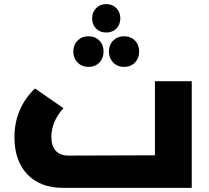

<svg xmlns="http://www.w3.org/2000/svg" viewBox="-20 -907 1011 927"><path d="M493.2 -750Q462.9 -750 443.8 -769Q424.8 -788.1 424.8 -818.8Q424.8 -848.1 444.1 -867.7Q463.4 -887.2 493.2 -887.2Q522.5 -887.2 541.7 -867.7Q561 -848.1 561 -818.8Q561 -788.1 541.7 -769Q522.5 -750 493.2 -750ZM407.2 -584Q375.5 -584 354.7 -605Q334 -626 334 -658.2Q334 -690.4 354.7 -711.2Q375.5 -731.9 407.2 -731.9Q439.5 -731.9 459.7 -711.2Q480 -690.4 480 -658.2Q480 -626 459.7 -605Q439.5 -584 407.2 -584ZM579.1 -731.9Q611.3 -731.9 631.6 -711.2Q651.9 -690.4 651.9 -658.2Q651.9 -626 631.6 -605Q611.3 -584 579.1 -584Q547.4 -584 526.6 -605Q505.9 -626 505.9 -658.2Q505.9 -690.4 526.6 -711.2Q547.4 -731.9 579.1 -731.9ZM728 -515.1H905.8V0H285.2Q173.8 0 111.8 -65.4Q49.8 -130.9 49.8 -245.1Q49.8 -383.8 148.9 -480L286.1 -384.8Q228 -319.3 228 -246.1Q228 -202.6 249 -179.2Q270 -155.8 310.1 -155.8L728 -157.2Z"/></svg>

Font: Montserrat-Arabic
Style: Bold
Weight: 700
Designer: Mohamed Gaber
Foundry: Kief Type Foundry
Version: Version 5.008;PS 005.008;hotconv 1.0.88;makeotf.lib2.5.64775